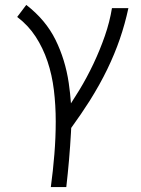

<svg xmlns="http://www.w3.org/2000/svg" viewBox="-20 -554 575 782"><path d="M187 208Q196 142 201.5 74Q207 6 207 -59.5Q207 -125 199.5 -187Q192 -249 173.5 -304Q155 -359 125 -405Q95 -451 50 -485L87 -534Q166 -473 206 -392Q246 -311 260 -216Q266 -175 269 -133Q286 -159 303 -187Q334 -238 360.5 -294Q387 -350 407 -407.5Q427 -465 436 -521H503Q489 -456 468 -395Q447 -334 417 -272Q387 -210 345 -143Q312 -91 270 -33Q269 -23 269 -13Q263 95 250 208Z"/></svg>

Font: Rising Sun Light
Style: Regular
Weight: 300
Designer: Matt McInerney, Pablo Impallari, Rodrigo Fuenzalida (Raleway font), Stephen Hutchings (Greek), Cristiano Sobral (main ch
Foundry: The Rising Sun Project Authors
Version: Version 4.327; ttfautohint (v1.8.4.7-5d5b-dirty)